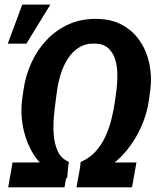

<svg xmlns="http://www.w3.org/2000/svg" viewBox="-20 -801 700 821"><path d="M472.2 -372.1 478.5 -419.4Q481.9 -447.3 481.9 -480.5Q481.9 -513.7 473.6 -543.5Q465.3 -573.2 444.8 -593.3Q424.3 -613.3 387.2 -614.7Q347.7 -616.2 318.8 -598.4Q290 -580.6 270.8 -551Q251.5 -521.5 240.5 -486.3Q229.5 -451.2 224.6 -418.5L218.3 -371.6Q214.4 -343.8 210.7 -304.9Q207 -266.1 209.7 -226.3Q212.4 -186.5 226.8 -154.8Q241.2 -123 273.4 -109.4L267.1 -38.6Q211.9 -50.3 172.6 -84.2Q133.3 -118.2 109.4 -166Q85.4 -213.9 76.7 -267.3Q67.9 -320.8 74.2 -372.1L80.6 -417.5Q89.4 -478.5 114.7 -533.7Q140.1 -588.9 180.7 -631.3Q221.2 -673.8 275.4 -697.8Q329.6 -721.7 395.5 -720.2Q458 -719.2 503.9 -693.6Q549.8 -668 578.6 -625.2Q607.4 -582.5 618.7 -528.8Q629.9 -475.1 623 -417.5L616.7 -372.1Q608.4 -314 583.5 -258.1Q558.6 -202.1 519.8 -155.3Q481 -108.4 429.9 -77.4Q378.9 -46.4 317.9 -37.6L324.7 -108.4Q362.8 -124.5 388.7 -153.3Q414.6 -182.1 431.2 -218.5Q447.8 -254.9 457.3 -294.4Q466.8 -334 472.2 -372.1ZM307.1 0 326.2 -106.4H563.5L544.4 0ZM15.1 0 33.7 -106.4H274.4L255.9 0ZM13.2 -614.3 75.2 -781.2H195.3L92.8 -614.3Z"/></svg>

Font: Roboto SemiBold
Style: Italic
Weight: 600
Designer: Christian Robertson
Foundry: Google
Version: Version 3.009; 2024